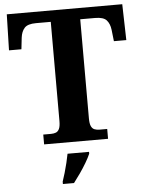

<svg xmlns="http://www.w3.org/2000/svg" viewBox="-61 -762 775 1032"><g transform="rotate(-5 326.5 -246.5)"><path d="M154 0V-53H196Q211 -53 222.5 -57.5Q234 -62 240.5 -76Q247 -90 247 -117.9V-653H167Q122.4 -653 105.2 -634Q88 -615 84 -582L77 -520H10L15 -714H638L643 -520H576L569 -582Q565 -615 548 -634Q531 -653 486 -653H406V-118Q406 -90 412.5 -76Q419 -62 431 -57.5Q443.1 -53 457 -53H499V0ZM236 208Q243 188 250.5 162Q258 136 264.5 109.5Q271 83 275 61H391V71Q382 92 366 119Q350 146 331.5 172.5Q313 199 296 221H236Z"/></g></svg>

Font: Noto Serif Thai
Style: Regular
Weight: 400
Designer: Monotype Design Team
Foundry: Monotype Imaging Inc.
Version: Version 2.001